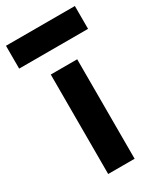

<svg xmlns="http://www.w3.org/2000/svg" viewBox="-246 -813 743 881"><g transform="rotate(-30 125.5 -372.0)"><path d="M55 0V-527H195V0ZM-57 -623V-744H308V-623Z"/></g></svg>

Font: Onest
Style: Bold
Weight: 700
Designer: Dmitri Voloshin, Andrey Kudryavtsev
Foundry: Dmitri Voloshin, Andrey Kudryavtsev
Version: Version 1.000;gftools[0.9.33]